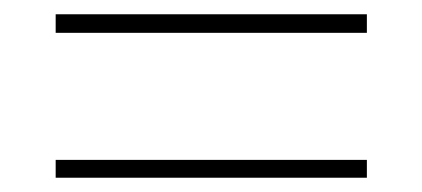

<svg xmlns="http://www.w3.org/2000/svg" viewBox="-20 -455 591 269"><path d="M58 -435V-409H494V-435ZM58 -231V-206H494V-231Z"/></svg>

Font: Noto Sans Gurmukhi UI Thin
Style: Regular
Weight: 100
Designer: Jelle Bosma - Monotype Design Team
Foundry: Monotype Imaging Inc.
Version: Version 2.004